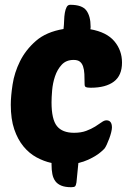

<svg xmlns="http://www.w3.org/2000/svg" viewBox="-20 -677 551 801"><path d="M289 -123Q318 -123 339.5 -131Q361 -139 377 -149Q393 -159 404 -167Q415 -175 424 -175Q447 -175 447 -145Q447 -138 444 -125.5Q441 -113 436 -99.5Q431 -86 425.5 -74Q420 -62 415 -56Q411 -52 402 -44Q393 -36 379.5 -27.5Q366 -19 347.5 -10.5Q329 -2 307 3L299 84Q297 96 293.5 100Q290 104 277 104Q252 104 236 97.5Q220 91 211 79Q202 67 198.5 49.5Q195 32 195 9V3Q163 -4 132.5 -20.5Q102 -37 78 -66Q54 -95 39.5 -137.5Q25 -180 25 -240Q25 -275 32.5 -324.5Q40 -374 63.5 -421.5Q87 -469 130 -506.5Q173 -544 245 -556Q247 -573 247.5 -591Q248 -609 250.5 -623.5Q253 -638 258 -647.5Q263 -657 273 -657Q323 -657 340.5 -633Q358 -609 358 -566Q358 -564 358 -561.5Q358 -559 357 -555Q425 -543 457 -505Q489 -467 489 -416Q489 -362 455 -336.5Q421 -311 359 -311Q344 -311 338.5 -313.5Q333 -316 333 -325Q333 -349 332 -368Q331 -387 326.5 -400Q322 -413 313 -420Q304 -427 287 -427Q256 -427 237.5 -407Q219 -387 209.5 -358.5Q200 -330 197.5 -300Q195 -270 195 -250Q195 -179 217.5 -151Q240 -123 289 -123Z"/></svg>

Font: Poetsen One
Style: Regular
Weight: 400
Designer: Pablo Impallari, Rodrigo Fuenzalida
Foundry: Pablo Impallari, Rodrigo Fuenzalida
Version: Version 1.001; ttfautohint (v0.93) -l 8 -r 50 -G 200 -x 14 -